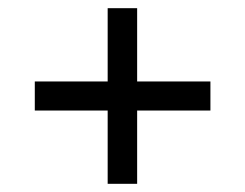

<svg xmlns="http://www.w3.org/2000/svg" viewBox="-20 -592 599 469"><path d="M243 -143V-322H65V-393H243V-572H315V-393H494V-322H315V-143Z"/></svg>

Font: Noto Serif Tibetan
Style: Bold
Weight: 700
Designer: Monotype Design Team
Foundry: Monotype Imaging Inc.
Version: Version 2.103; ttfautohint (v1.8.4.7-5d5b)